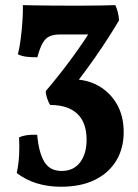

<svg xmlns="http://www.w3.org/2000/svg" viewBox="-20 -480 537 749"><path d="M217.9 248.5Q167.2 248.5 123.6 235.1Q80 221.6 45.3 195.1Q52.8 159.5 54.6 124.6Q56.3 89.8 54.3 56.1Q68 49.6 87.7 47Q107.4 44.5 125.1 46Q131.2 115.1 152.8 151Q174.5 186.9 219.9 186.9Q267.1 186.9 292.4 153.4Q317.8 119.9 317.8 64.7Q317.8 -2 281.3 -36.3Q244.8 -70.5 176.1 -70.5Q169.1 -80.1 163.8 -96.5Q158.5 -112.9 158.5 -124.6Q211.3 -186.5 261.1 -254.4Q310.9 -322.2 350.8 -388L357.5 -345.6H215Q190.2 -345.6 174.1 -338.6Q157.9 -331.6 146.8 -312.6Q135.6 -293.6 125.7 -256.7Q105.8 -256.2 85.2 -258.4Q64.5 -260.7 49.8 -268.3Q56.3 -293.9 60.6 -326.7Q64.8 -359.4 67.3 -394.4Q69.9 -429.3 69.3 -460Q87.4 -459.5 118.3 -459Q149.1 -458.5 183 -458.2Q216.8 -458 243.3 -458Q273.3 -458 305.1 -458Q336.8 -458 368.8 -458.5Q400.8 -459 429.8 -460Q441.9 -434.7 444.5 -400.8Q402.2 -329.5 354.2 -260.6Q306.2 -191.7 254.5 -126.6L262.7 -170.4Q320.2 -170.4 365.1 -144.7Q410 -119 436.3 -73Q462.5 -27.1 462.5 35.3Q462.5 99 433.4 147Q404.2 195 349.8 221.8Q295.3 248.5 217.9 248.5Z"/></svg>

Font: Vollkorn
Style: Regular
Weight: 400
Designer: Friedrich Althausen
Foundry: Friedrich Althausen
Version: Version 5.001